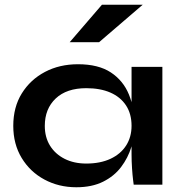

<svg xmlns="http://www.w3.org/2000/svg" viewBox="-20 -779 763 810"><path d="M302 11Q228 11 167.5 -21.5Q107 -54 71.5 -112.5Q36 -171 36 -248Q36 -327 72 -385Q108 -443 169.5 -475.5Q231 -508 309 -508Q395 -508 447.5 -473.5Q500 -439 524 -380Q548 -321 548 -248Q548 -204 534 -158.5Q520 -113 491 -74.5Q462 -36 415 -12.5Q368 11 302 11ZM344 -89Q403 -89 446 -109Q489 -129 512 -165Q535 -201 535 -248Q535 -299 511.5 -334.5Q488 -370 445.5 -388.5Q403 -407 344 -407Q261 -407 215 -363.5Q169 -320 169 -248Q169 -200 191 -164.5Q213 -129 252.5 -109Q292 -89 344 -89ZM535 -497H665V0H544Q544 0 541.5 -19.5Q539 -39 537 -69Q535 -99 535 -128ZM274 -601 410 -759H582L398 -601Z"/></svg>

Font: Syne
Style: Bold
Weight: 700
Designer: Lucas Descroix
Foundry: Bonjour Monde
Version: Version 2.200